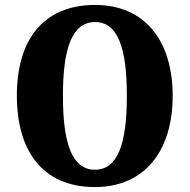

<svg xmlns="http://www.w3.org/2000/svg" viewBox="-20 -745 765 775"><path d="M363 10C565 10 677 -137 677 -358C677 -580 565 -725 364 -725C151 -725 48 -580 48 -359C48 -137 151 10 363 10ZM363 -60C269 -60 234 -170 234 -358C234 -546 269 -656 364 -656C458 -656 492 -546 492 -358C492 -170 458 -60 363 -60Z"/></svg>

Font: Noto Serif Tamil Condensed Black
Style: Regular
Weight: 900
Width: 3
Designer: Indian Type Foundry, Tom Grace, and the Monotype Design Team
Foundry: Monotype Imaging Inc.
Version: Version 2.004